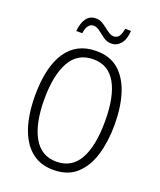

<svg xmlns="http://www.w3.org/2000/svg" viewBox="-163 -1003 929 1114"><g transform="rotate(20 301.0 -446.0)"><path d="M547 -358Q547 -255 522.5 -172Q498 -89 444 -39.5Q390 10 302 10Q235 10 188 -19Q141 -48 111.5 -99Q82 -150 68.5 -216.5Q55 -283 55 -359Q55 -536 118 -630Q181 -724 303 -724Q388 -724 441.5 -677Q495 -630 521 -547.5Q547 -465 547 -358ZM113 -358Q113 -208 160.5 -124.5Q208 -41 301 -41Q396 -41 442 -123Q488 -205 488 -358Q488 -511 441.5 -592Q395 -673 303 -673Q206 -673 159.5 -590Q113 -507 113 -358ZM152 -793Q156 -843 177 -872Q198 -901 235 -901Q256 -901 273 -891.5Q290 -882 305.5 -869.5Q321 -857 336 -847.5Q351 -838 367 -838Q405 -838 414 -902H450Q447 -849 424 -821.5Q401 -794 367 -794Q340 -794 318 -809.5Q296 -825 276 -841Q256 -857 236 -857Q219 -857 206 -841.5Q193 -826 189 -793Z"/></g></svg>

Font: Noto Sans Tamil Condensed Light
Style: Regular
Weight: 300
Width: 3
Designer: Jelle Bosma - Monotype Design Team
Foundry: Monotype Imaging Inc.
Version: Version 2.004; ttfautohint (v1.8.4.7-5d5b)